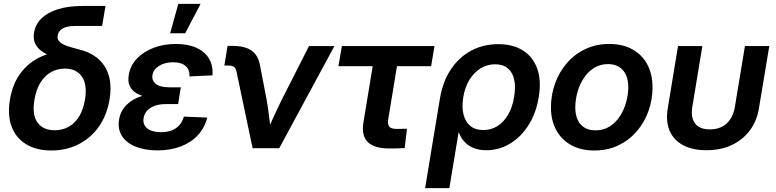

<svg xmlns="http://www.w3.org/2000/svg" viewBox="-20 -758 3969 982"><path d="M242.7 11.7Q166.5 11.7 114.3 -19.8Q62 -51.3 39.8 -109.6Q17.6 -168 30.8 -248Q43.9 -328.6 85.2 -383.8Q126.5 -439 188.5 -467.5Q250.5 -496.1 326.2 -496.1L318.4 -449.2Q276.9 -457.5 244.1 -469.7Q211.4 -481.9 189.7 -498.8Q168 -515.6 158.4 -538.8Q148.9 -562 154.3 -591.8Q161.1 -633.3 191.9 -663.6Q222.7 -693.8 275.9 -710.7Q329.1 -727.5 403.3 -727.5H519.5L502.4 -625.5H368.7Q339.4 -625.5 319.3 -619.9Q299.3 -614.3 288.6 -603.3Q277.8 -592.3 274.9 -576.7Q272 -559.6 281.7 -547.9Q291.5 -536.1 309.6 -528.3Q327.6 -520.5 351.3 -514.2Q375 -507.8 399.4 -501Q431.2 -492.2 460.7 -473.4Q490.2 -454.6 511.5 -424.6Q532.7 -394.5 541.3 -351.3Q549.8 -308.1 540.5 -250Q526.9 -168.5 485.4 -109.9Q443.8 -51.3 381.1 -19.8Q318.4 11.7 242.7 11.7ZM259.8 -91.8Q299.3 -91.8 331.1 -109.4Q362.8 -127 384.5 -162.1Q406.2 -197.3 414.6 -248.5Q427.2 -325.7 398.7 -366.5Q370.1 -407.2 311.5 -407.2Q272.9 -407.2 240.7 -388.9Q208.5 -370.6 186.5 -335.2Q164.6 -299.8 156.2 -248Q143.1 -170.4 171.9 -131.1Q200.7 -91.8 259.8 -91.8Z M785.6 11.2Q722.7 11.2 675.3 -7.3Q627.9 -25.9 604.5 -61.3Q581.1 -96.7 588.9 -146.5Q594.7 -182.1 615.2 -208Q635.7 -233.9 667.7 -251Q699.7 -268.1 741.5 -276.1Q783.2 -284.2 832 -284.2H900.4L891.1 -225.6H827.6Q796.9 -225.6 772.7 -217.3Q748.5 -209 733.4 -193.1Q718.3 -177.2 714.4 -154.3Q709 -121.1 732.7 -101.6Q756.3 -82 803.7 -82Q835.4 -82 858.9 -91.3Q882.3 -100.6 897.7 -118.2Q913.1 -135.7 920.4 -161.6L1040 -156.7Q1026.4 -103.5 991.2 -65.9Q956.1 -28.3 903.3 -8.5Q850.6 11.2 785.6 11.2ZM832.5 -252.4Q781.2 -252.4 742.4 -259.3Q703.6 -266.1 678.7 -280.8Q653.8 -295.4 643.3 -318.8Q632.8 -342.3 638.7 -375Q646.5 -422.9 680.2 -458.3Q713.9 -493.7 765.6 -513.4Q817.4 -533.2 879.4 -533.2Q940.9 -533.2 983.9 -513.9Q1026.9 -494.6 1048.6 -459Q1070.3 -423.3 1066.9 -372.6L948.7 -367.2Q951.2 -400.9 929.4 -420.2Q907.7 -439.5 864.7 -439.5Q822.8 -439.5 793.5 -421.1Q764.2 -402.8 759.8 -373.5Q755.4 -347.2 776.6 -329.3Q797.9 -311.5 845.2 -311.5H904.8L895 -252.4ZM850.1 -587.9 892.1 -738.3H1005.9L927.2 -587.9Z M1272 0 1189.5 -392.1Q1186 -408.7 1176.5 -415.8Q1167 -422.9 1148.4 -422.9H1127.4L1144 -523.4H1166.5Q1232.9 -523.4 1267.3 -498.8Q1301.8 -474.1 1310.5 -420.4L1343.8 -247.6Q1351.6 -202.6 1356.9 -157.5Q1362.3 -112.3 1368.2 -67.4H1337.9Q1358.4 -112.8 1378.4 -157.7Q1398.4 -202.6 1420.9 -247.6L1560.5 -522.5H1690.4L1408.2 0Z M1972.7 1.5Q1894 1.5 1860.8 -31.7Q1827.6 -64.9 1838.9 -132.8L1886.2 -419.4H1710.9L1728.5 -522.5H2202.1L2185.1 -419.4H2010.3L1965.8 -148.9Q1961.4 -121.6 1970.9 -110.1Q1980.5 -98.6 2010.3 -98.6Q2022.5 -98.6 2036.1 -99.1Q2049.8 -99.6 2061.5 -99.6L2049.8 -1Q2030.8 0.5 2011.5 1Q1992.2 1.5 1972.7 1.5Z M2154.3 204.1 2229.5 -251Q2244.1 -340.3 2285.9 -403.1Q2327.6 -465.8 2389.9 -499Q2452.1 -532.2 2527.8 -532.2Q2603.5 -532.2 2654.8 -499.8Q2706.1 -467.3 2727.8 -406.7Q2749.5 -346.2 2735.4 -261.2Q2722.2 -179.7 2683.6 -118.7Q2645 -57.6 2589.1 -23.7Q2533.2 10.3 2466.8 10.3Q2429.7 10.3 2402.1 -1Q2374.5 -12.2 2356 -32.5Q2337.4 -52.7 2327.1 -79.6H2325.2L2278.3 204.1ZM2451.7 -92.8Q2492.2 -92.8 2524.9 -113.5Q2557.6 -134.3 2579.3 -172.4Q2601.1 -210.4 2609.4 -261.7Q2618.2 -313 2609.9 -350.6Q2601.6 -388.2 2577.1 -408.7Q2552.7 -429.2 2512.2 -429.2Q2472.2 -429.2 2438.2 -408.4Q2404.3 -387.7 2381.1 -350.1Q2357.9 -312.5 2349.6 -261.7Q2341.3 -210.4 2350.6 -172.6Q2359.9 -134.8 2385.7 -113.8Q2411.6 -92.8 2451.7 -92.8Z M3019.5 11.7Q2950.7 11.7 2901.1 -15.9Q2851.6 -43.5 2824.7 -93Q2797.9 -142.6 2797.9 -209Q2797.9 -273.4 2819.1 -331.8Q2840.3 -390.1 2879.6 -435.5Q2918.9 -481 2973.9 -507.1Q3028.8 -533.2 3095.7 -533.2Q3164.6 -533.2 3214.4 -505.6Q3264.2 -478 3290.8 -428.2Q3317.4 -378.4 3317.4 -311Q3317.4 -248 3296.6 -189.9Q3275.9 -131.8 3236.8 -86.4Q3197.8 -41 3142.8 -14.6Q3087.9 11.7 3019.5 11.7ZM3025.4 -91.3Q3066.9 -91.3 3098.4 -111.3Q3129.9 -131.3 3150.9 -164.1Q3171.9 -196.8 3182.6 -235.8Q3193.4 -274.9 3193.4 -313Q3193.4 -349.6 3181.2 -375.7Q3168.9 -401.9 3145.8 -416Q3122.6 -430.2 3089.8 -430.2Q3049.3 -430.2 3018.1 -410.4Q2986.8 -390.6 2965.6 -358.2Q2944.3 -325.7 2933.3 -286.1Q2922.4 -246.6 2922.4 -207.5Q2922.4 -153.3 2949.5 -122.3Q2976.6 -91.3 3025.4 -91.3Z M3592.8 10.3Q3521 10.3 3472.9 -15.9Q3424.8 -42 3404.5 -90.3Q3384.3 -138.7 3395.5 -205.1L3447.8 -522.5H3572.3L3521 -212.4Q3514.6 -175.3 3523.2 -149.2Q3531.7 -123 3553.7 -109.6Q3575.7 -96.2 3610.8 -96.2Q3645.5 -96.2 3672.1 -109.6Q3698.7 -123 3715.8 -149.2Q3732.9 -175.3 3738.8 -212.4L3790 -522.5H3914.6L3861.8 -205.1Q3851.1 -138.7 3814.7 -90.3Q3778.3 -42 3721.9 -15.9Q3665.5 10.3 3592.8 10.3Z"/></svg>

Font: Inter 28pt SemiBold
Style: Italic
Weight: 600
Italic angle: -9.3988°
Designer: Rasmus Andersson
Foundry: rsms
Version: Version 4.001;git-66647c0bb